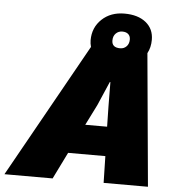

<svg xmlns="http://www.w3.org/2000/svg" viewBox="-125 -892 871 945"><g transform="rotate(5 310.5 -419.5)"><path d="M422 0 419 -132H235L170 0H-68L301 -660H302Q297 -678 297 -694Q297 -757 340.5 -798Q384 -839 452 -839Q519 -839 558 -807.5Q597 -776 597 -722Q597 -684 581 -655L641 0ZM404 -702Q404 -667 445 -667Q464 -667 476.5 -680Q489 -693 489 -714Q489 -731 478.5 -740.5Q468 -750 449 -750Q430 -750 417 -737Q404 -724 404 -702ZM307 -277H415L413 -379L412 -497H409L358 -379Z"/></g></svg>

Font: Elaine Sans Black
Style: Italic
Weight: 900
Italic angle: -13°
Designer: Wei Huang
Foundry: Wei Huang
Version: Version 2.001;December 24, 2019;FontCreator 12.0.0.2547 64-b